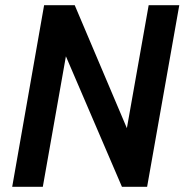

<svg xmlns="http://www.w3.org/2000/svg" viewBox="-20 -720 718 740"><path d="M547 0H450L234 -503L145 0H27L150 -700H268L469 -226L553 -700H671Z"/></svg>

Font: Cabin
Style: SemiBold Italic
Weight: 600
Designer: Pablo Impallari
Foundry: Pablo Impallari. www.impallari.com Igino Marini. www.ikern.com
Version: Version 1.005